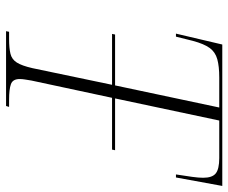

<svg xmlns="http://www.w3.org/2000/svg" viewBox="-80 -674 754 634"><g transform="rotate(90 297.0 -357.0)"><path d="M83 0 85 -10H109Q139 -10 157.5 -14.5Q176 -19 186.5 -35.5Q197 -52 205 -87L260 -350H92L94 -360H262L335 -704H236Q199 -704 175.5 -697.5Q152 -691 138.5 -672.5Q125 -654 115 -617L101 -561H91L127 -714H594L566 -561H556Q561 -593 564 -614.5Q567 -636 567 -651Q567 -681 552.5 -692.5Q538 -704 502 -704H378L305 -360H476L474 -350H303L246 -84Q244 -72 242.5 -62.5Q241 -53 241 -45Q241 -22 258 -16Q275 -10 309 -10H333L330 0Z"/></g></svg>

Font: Noto Serif Display SemiCondensed ExtraLight
Style: Italic
Weight: 200
Width: 4
Italic angle: -12°
Designer: Monotype Design Team
Foundry: Monotype Imaging Inc.
Version: Version 2.009